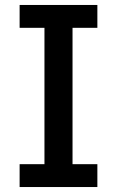

<svg xmlns="http://www.w3.org/2000/svg" viewBox="-20 -753 472 773"><path d="M372 0H59V-92H159V-641H59V-733H372V-641H272V-92H372Z"/></svg>

Font: IBM Plex Sans JP Medm
Style: Regular
Weight: 500
Designer: Mike Abbink; Paul van der Laan; Pieter van Rosmalen; Wujin Sim; Yejin Wi; Jinhee Kim; Boomi Park; Yona Kim; Kichan Ma
Foundry: Sandoll Inc.
Version: Version 1.002